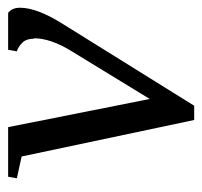

<svg xmlns="http://www.w3.org/2000/svg" viewBox="-33 -466 509 484"><g transform="rotate(-90 222.0 -224.5)"><path d="M367 -394H366Q366 -413 356 -423Q345 -434 334 -437L338 -459H431Q444 -449 444 -429Q444 -386 403 -321L197 10H161L69 -425L14 -437L18 -459H143L214 -102L335 -300Q367 -352 367 -394Z"/></g></svg>

Font: Libra Serif Modern
Style: Italic
Weight: 400
Italic angle: -12°
Designer: Stefan Peev, Context Ltd
Foundry: Stefan Peev, Context Ltd
Version: Version 1.000